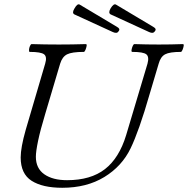

<svg xmlns="http://www.w3.org/2000/svg" viewBox="-20 -877 891 910"><path d="M275 13Q182 13 130 -20Q78 -53 78 -131Q78 -154 84 -187Q90 -220 102 -262L194 -575Q204 -608 189 -619.5Q174 -631 121 -631Q117 -631 117.5 -640.5Q118 -650 122 -659Q126 -668 130 -668Q162 -667 194.5 -666.5Q227 -666 259 -666Q290 -666 322.5 -666.5Q355 -667 387 -668Q392 -668 390.5 -659Q389 -650 385 -640.5Q381 -631 377 -631Q321 -631 298 -619.5Q275 -608 265 -575L194 -336Q171 -260 160.5 -209.5Q150 -159 150 -134Q150 -79 190 -51Q230 -23 298 -23Q410 -23 477.5 -75.5Q545 -128 578 -237L679 -575Q688 -608 673.5 -619.5Q659 -631 607 -631Q602 -631 603.5 -640.5Q605 -650 609 -659Q613 -668 617 -668Q646 -667 675 -666.5Q704 -666 733 -666Q761 -666 790 -666.5Q819 -667 847 -668Q852 -668 850.5 -659Q849 -650 845 -640.5Q841 -631 837 -631Q784 -631 762.5 -619.5Q741 -608 732 -575L691 -437Q664 -343 641 -278Q618 -213 599 -174Q558 -89 474.5 -38Q391 13 275 13ZM687 -725 504 -809Q492 -816 504 -837Q519 -862 530 -855L706 -750Q724 -740 714 -729Q706 -716 687 -725ZM515 -725 332 -809Q320 -816 333 -837Q347 -862 358 -855L534 -750Q552 -740 542 -729Q535 -716 515 -725Z"/></svg>

Font: Junicode SmExp
Style: Italic
Weight: 400
Width: 6
Italic angle: -11°
Designer: Peter S. Baker
Version: Version 2.205; ttfautohint (v1.8.4)